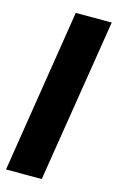

<svg xmlns="http://www.w3.org/2000/svg" viewBox="-124 -747 486 794"><g transform="rotate(15 119.5 -350.0)"><path d="M-13 0 98 -700H252L140 0Z"/></g></svg>

Font: Georama Condensed ExtraBold
Style: Italic
Weight: 800
Width: 3
Italic angle: -9°
Designer: Jean-Baptiste Levee
Foundry: Production Type
Version: Version 1.000